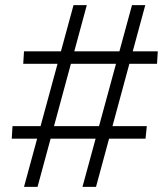

<svg xmlns="http://www.w3.org/2000/svg" viewBox="-20 -732 646 752"><path d="M303 0 497 -712H549L356 0ZM26 -189 29 -238H555L550 -189ZM74 0 268 -712H320L127 0ZM71 -482 74 -531H598L595 -482Z"/></svg>

Font: Muli Light
Style: Italic
Weight: 300
Italic angle: -4.541°
Designer: Vernon Adams
Foundry: Vernon Adams
Version: Version 2.100; ttfautohint (v1.8.1.43-b0c9)